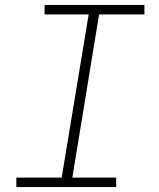

<svg xmlns="http://www.w3.org/2000/svg" viewBox="-20 -755 640 775"><path d="M46 0V-38H229L338 -697H160V-735H563V-697H380L272 -38H449V0Z"/></svg>

Font: Iosevka Curly XLtEx
Style: Italic
Weight: 200
Width: 7
Italic angle: -9°
Monospace: yes
Designer: Belleve Invis
Foundry: Belleve Invis
Version: Version 11.1.0; ttfautohint (v1.8.3)